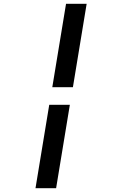

<svg xmlns="http://www.w3.org/2000/svg" viewBox="-20 -843 640 1006"><path d="M254 -386 326 -823H434L362 -386ZM166 143 238 -294H346L274 143Z"/></svg>

Font: Iosevka Semibold Extended
Style: Italic
Weight: 600
Width: 7
Italic angle: -9°
Monospace: yes
Designer: Belleve Invis
Foundry: Belleve Invis
Version: Version 32.5.0; ttfautohint (v1.8.4)